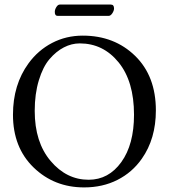

<svg xmlns="http://www.w3.org/2000/svg" viewBox="-20 -815 742 845"><path d="M458 -745.1H233.9Q220.7 -745.1 221.2 -763.2Q221.2 -772.9 228 -783.9Q234.9 -794.9 243.2 -794.9H467.8Q481.9 -794.9 481.9 -777.8Q481.9 -768.1 474.4 -756.6Q466.8 -745.1 458 -745.1ZM331.1 -624Q294.9 -624 261 -606.4Q227.1 -588.9 198 -554.9Q168.9 -521 150.9 -461.4Q132.8 -401.9 132.8 -327.1Q132.8 -189 202.9 -106.4Q272.9 -23.9 370.1 -23.9Q458 -23.9 513.9 -101.6Q569.8 -179.2 569.8 -310.1Q569.8 -457 502 -540.5Q434.1 -624 331.1 -624ZM666 -329.1Q666 -204.1 604 -116.2Q562 -56.2 496.8 -23.2Q431.6 9.8 350.1 9.8Q218.3 9.8 127.7 -78.1Q37.1 -166 37.1 -310.1Q37.1 -442.4 105.5 -536.1Q147.5 -593.8 209.2 -626Q271 -658.2 344.2 -658.2Q483.4 -658.2 574.7 -569.1Q666 -480 666 -329.1Z"/></svg>

Font: Linux Libertine Capitals
Style: Small Caps
Weight: 400
Designer: Philipp H. Poll
Foundry: Philipp H. Poll
Version: Version 5.1.3